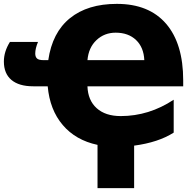

<svg xmlns="http://www.w3.org/2000/svg" viewBox="-36 -744 1007 986"><path d="M464.8 222.2V0Q352.5 -23.9 286.1 -102.1Q219.7 -180.2 209 -300.8H134.8Q61.5 -300.8 22.7 -333.5Q-16.1 -366.2 -16.1 -428.2Q-16.1 -479 15.1 -528.8H159.2Q145 -494.6 145 -469.2Q145 -452.1 154.1 -443.6Q163.1 -435.1 189 -435.1H211.9Q232.4 -577.1 323.2 -650.6Q414.1 -724.1 564 -724.1Q729 -724.1 816.9 -622.1Q904.8 -520 904.8 -331.1V-300.8H413.1Q415.5 -229 460.4 -188.5Q505.4 -147.9 584 -147.9Q729 -147.9 856 -231.9V-63Q777.3 -12.7 652.8 3.9V222.2ZM558.1 -576.2Q500 -576.2 459.5 -538.1Q418.9 -500 413.1 -435.1H705.1Q702.1 -501 662.6 -538.6Q623 -576.2 558.1 -576.2Z"/></svg>

Font: OpenSansExtrabold
Style: Regular
Weight: 800
Foundry: Ascender Corporation
Version: Version 1.10